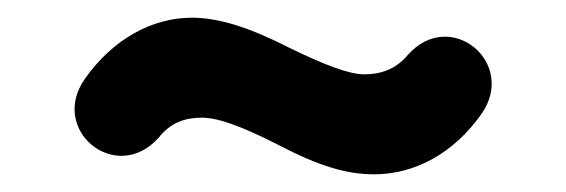

<svg xmlns="http://www.w3.org/2000/svg" viewBox="-20 -396 640 217"><path d="M403 -199C449 -199 493 -223 524 -267C565 -325 489 -388 441 -334C427 -317 409 -312 392 -312C374 -312 346 -323 307 -342C262 -365 227 -376 197 -376C151 -376 107 -351 76 -307C35 -249 111 -187 159 -240C173 -258 190 -263 208 -263C225 -263 250 -255 295 -232C341 -208 372 -199 403 -199Z"/></svg>

Font: Nunito Black
Style: Regular
Weight: 900
Designer: Vernon Adams
Foundry: Vernon Adams
Version: Version 3.602